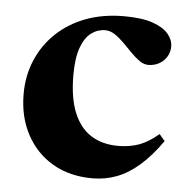

<svg xmlns="http://www.w3.org/2000/svg" viewBox="-42 -513 554 567"><g transform="rotate(5 235.0 -229.5)"><path d="M303.5 -472Q357 -472 389 -460.8Q421 -449.5 435.5 -432Q450 -414.5 450 -395Q450 -377.5 441.2 -363.8Q432.5 -350 418.2 -342.5Q404 -335 387 -335Q374 -335 360.8 -344.2Q347.5 -353.5 334.5 -367Q321.5 -380.5 308 -394Q294.5 -407.5 280.5 -416.8Q266.5 -426 252 -426Q229.5 -426 210.8 -412.2Q192 -398.5 180.8 -367.8Q169.5 -337 169.5 -286.5Q169.5 -218.5 187.5 -174.8Q205.5 -131 239 -110Q272.5 -89 319 -89Q353.5 -89 381.5 -99.2Q409.5 -109.5 438.5 -134.5L455 -115Q422.5 -69 390 -40.8Q357.5 -12.5 323.5 0.2Q289.5 13 252 13Q184.5 13 134.2 -16.2Q84 -45.5 56 -97.8Q28 -150 28 -218Q28 -271.5 47.5 -317.8Q67 -364 103.2 -398.8Q139.5 -433.5 190.2 -452.8Q241 -472 303.5 -472Z"/></g></svg>

Font: Newsreader 36pt
Style: Bold
Weight: 700
Designer: Hugues Gentile
Foundry: Production Type
Version: Version 1.003